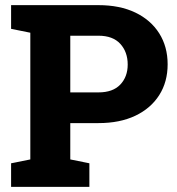

<svg xmlns="http://www.w3.org/2000/svg" viewBox="-20 -731 691 751"><path d="M23.4 0V-92.3L98.6 -107.4V-603L23.4 -618.2V-710.9H365.2Q448.7 -710.9 509.3 -681.9Q569.8 -652.8 602.8 -600.6Q635.7 -548.3 635.7 -479.5Q635.7 -410.6 602.8 -358.9Q569.8 -307.1 509.3 -278.3Q448.7 -249.5 365.2 -249.5H254.9V-107.4L329.6 -92.3V0ZM254.9 -369.6H365.2Q421.4 -369.6 450.4 -400.1Q479.5 -430.7 479.5 -478.5Q479.5 -527.8 450.4 -559.6Q421.4 -591.3 365.2 -591.3H254.9Z"/></svg>

Font: Roboto Slab ExtraBold
Style: Regular
Weight: 800
Designer: Google
Version: Version 2.001; ttfautohint (v1.8.3)